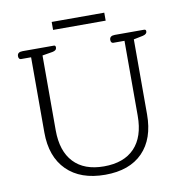

<svg xmlns="http://www.w3.org/2000/svg" viewBox="-89 -902 948 996"><g transform="rotate(-10 384.5 -403.5)"><path d="M249 -818H526V-776H249ZM112 -260V-656H59Q53 -656 49.5 -660.5Q46 -665 46 -673Q46 -695 74 -695H239Q248 -695 248 -684Q248 -668 226 -664L172 -655V-261Q172 -151 227.5 -92Q283 -33 387 -33Q492 -33 548 -91.5Q604 -150 604 -261V-656H545Q539 -656 535.5 -660.5Q532 -665 532 -673Q532 -695 560 -695H714Q724 -695 724 -685Q724 -670 702 -665L653 -655V-260Q653 -131 583.5 -60Q514 11 386 11Q256 11 184 -60.5Q112 -132 112 -260Z"/></g></svg>

Font: Maitree Light
Style: Regular
Weight: 300
Designer: CadsonDemak Team
Foundry: CadsonDemak
Version: Version 1.001